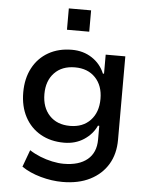

<svg xmlns="http://www.w3.org/2000/svg" viewBox="-60 -775 793 1013"><g transform="rotate(5 336.0 -268.5)"><path d="M309 189Q252 189 193 172.5Q134 156 92 127L125 37Q151 54 182 66.5Q213 79 246 86Q279 93 307 93Q388 93 432.5 56Q477 19 477 -50V-123H470Q449 -77 404 -47.5Q359 -18 299 -18Q228 -18 174.5 -48.5Q121 -79 91.5 -134.5Q62 -190 62 -264Q62 -338 91.5 -393.5Q121 -449 174.5 -479.5Q228 -510 299 -510Q359 -510 405 -480Q451 -450 472 -399H478V-500H582V-58Q582 17 549 72Q516 127 455 158Q394 189 309 189ZM323 -109Q391 -109 431 -151.5Q471 -194 471 -265Q471 -335 431 -377Q391 -419 323 -419Q254 -419 214 -377Q174 -335 174 -265Q174 -194 214 -151.5Q254 -109 323 -109ZM263 -613V-726H381V-613Z"/></g></svg>

Font: Nunito Sans 6pt SemiBold
Style: Regular
Weight: 600
Version: Version 3.101;gftools[0.9.27]